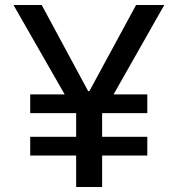

<svg xmlns="http://www.w3.org/2000/svg" viewBox="-20 -749 712 769"><path d="M285 0V-126H101V-201H285V-296H101V-371H239L34 -729H147L333 -384H338L525 -729H638L435 -371H570V-296H389V-201H570V-126H389V0Z"/></svg>

Font: Mona Sans ExtraLight Medium
Style: Regular
Weight: 500
Version: Version 2.000